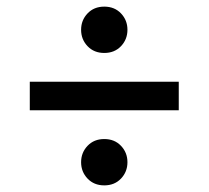

<svg xmlns="http://www.w3.org/2000/svg" viewBox="-20 -650 630 580"><path d="M70 -403H520V-317H70ZM295 -490Q264 -490 244.5 -510.5Q225 -531 225 -560Q225 -589 244.5 -609.5Q264 -630 295 -630Q326 -630 345.5 -609.5Q365 -589 365 -560Q365 -531 345.5 -510.5Q326 -490 295 -490ZM295 -90Q264 -90 244.5 -110.5Q225 -131 225 -160Q225 -189 244.5 -209.5Q264 -230 295 -230Q326 -230 345.5 -209.5Q365 -189 365 -160Q365 -131 345.5 -110.5Q326 -90 295 -90Z"/></svg>

Font: Retni Sans Medium
Style: Regular
Weight: 500
Designer: Vitaly Kuzmin
Foundry: ParaType Ltd.
Version: Version 1.00;March 2, 2019;FontCreator 11.5.0.2425 64-bit; t